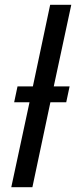

<svg xmlns="http://www.w3.org/2000/svg" viewBox="-20 -780 317 800"><path d="M27 0 103 -354H39L53 -420H117L189 -760H277L204 -420H270L256 -354H190L115 0Z"/></svg>

Font: BC Sans
Style: Italic
Weight: 400
Italic angle: -12°
Designer: Monotype Design Team
Designer: Province of B.C.
Foundry: Monotype Imaging Inc.
Version: Version 2.000;GOOG;noto-source:20170915:90ef993387c0